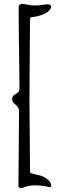

<svg xmlns="http://www.w3.org/2000/svg" viewBox="-20 -772 313 978"><path d="M42 -267C42 -237 77 -243 77 -202C77 -88 74 44 74 174C74 181 79 186 86 186C107 186 108 172 161 172C201 172 228 181 233 181C240 181 241 176 241 172C241 152 214 135 207 131C175 114 133 115 133 105C133 -14 130 -162 130 -255C130 -368 132 -532 133 -676C133 -680 136 -685 140 -685C166 -685 240 -703 240 -740C240 -748 229 -750 222 -750C204 -750 191 -744 155 -744C130 -744 113 -752 93 -752C85 -752 75 -749 75 -734C75 -589 79 -450 79 -321C79 -288 42 -299 42 -267Z"/></svg>

Font: OFL Sorts Mill Goudy
Style: Regular
Weight: 500
Version: Version 003.000